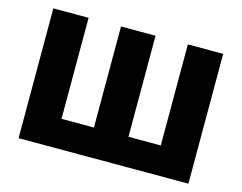

<svg xmlns="http://www.w3.org/2000/svg" viewBox="-98 -867 1285 1020"><g transform="rotate(15 544.0 -357.0)"><path d="M1011.2 0H77.1V-713.9H271V-158.2H449.2V-713.9H639.2V-158.2H816.9V-713.9H1011.2Z"/></g></svg>

Font: OpenSansExtrabold
Style: Regular
Weight: 800
Foundry: Ascender Corporation
Version: Version 1.10